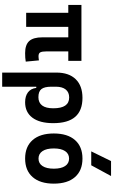

<svg xmlns="http://www.w3.org/2000/svg" viewBox="349 -1184 1060 1798"><g transform="rotate(90 879.0 -285.0)"><path d="M477.5 9.8Q399.3 9.8 364.4 -28.6Q329.6 -66.9 329.6 -151.4V-517.6H461.4V-189Q461.4 -150.4 469.9 -133.1Q478.4 -115.7 506.8 -115.7Q515.1 -115.7 524.3 -116.7Q533.4 -117.7 545.4 -119.6L557.1 3.9Q536.6 7.3 520 8.5Q503.4 9.8 477.5 9.8ZM100.1 0V-517.6H231.9V0ZM25.9 -394.5V-517.6H550.3V-394.5Z M937.5 9.8Q880.4 9.8 845 -16.6Q809.6 -43 803.2 -94.7H750.5L792 -234.9Q792 -171.4 814 -143.1Q835.9 -114.7 890.1 -114.7Q941.4 -114.7 967.8 -149.7Q994.1 -184.6 994.1 -253.9Q994.1 -328.6 968.8 -365.7Q943.4 -402.8 892.6 -402.8Q844.2 -402.8 818.1 -370.4Q792 -337.9 792 -278.8L659.7 -283.2Q659.7 -399.9 721.4 -463.6Q783.2 -527.3 896.5 -527.3Q1015.1 -527.3 1074.2 -459.2Q1133.3 -391.1 1133.3 -253.9Q1133.3 -126.5 1082 -58.3Q1030.8 9.8 937.5 9.8ZM659.7 224.6V-283.2H792V224.6Z M1464.8 9.8Q1353 9.8 1291.5 -60.5Q1230 -130.9 1230 -258.8Q1230 -387.2 1291.5 -457.3Q1353 -527.3 1464.8 -527.3Q1576.7 -527.3 1638.2 -457.3Q1699.7 -387.2 1699.7 -258.8Q1699.7 -130.9 1638.2 -60.5Q1576.7 9.8 1464.8 9.8ZM1465.1 -115.7Q1510.3 -115.7 1534.9 -153.1Q1559.6 -190.5 1559.6 -258.9Q1559.6 -327.6 1534.9 -364.7Q1510.3 -401.9 1464.8 -401.9Q1419.9 -401.9 1395 -364.7Q1370.1 -327.5 1370.1 -258.8Q1370.1 -190.4 1395 -153.1Q1419.9 -115.7 1465.1 -115.7ZM1397.5 -609.4 1488.3 -794.9H1628.4L1527.8 -609.4Z"/></g></svg>

Font: Cascadia Code PL
Style: Regular
Weight: 400
Monospace: yes
Designer: Aaron Bell
Foundry: Saja Typeworks
Version: Version 2102.003